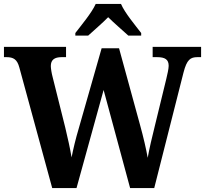

<svg xmlns="http://www.w3.org/2000/svg" viewBox="-20 -951 1037 971"><path d="M361 -784V-771H426C452 -795 499 -835 527 -864C555 -836 604 -794 629 -771H694V-784C665 -822 611 -886 592 -931H464C444 -886 390 -822 361 -784ZM78 -609 244 0H367L504 -496L638 0H760L908 -584C925 -650 943 -662 979 -662H997V-714H752V-662H774C815 -662 833 -650 833 -618C833 -603 826 -573 821 -552L764 -318C749 -259 735 -198 727 -153C719 -198 706 -255 688 -320L582 -707H494L379 -304C362 -247 351 -200 342 -155C335 -198 322 -256 310 -306L246 -562C241 -580 237 -606 237 -617C237 -648 255 -662 292 -662H314V-714H0V-662H12C48 -662 67 -651 78 -609Z"/></svg>

Font: Noto Serif Myanmar SemiCondensed
Style: Bold
Weight: 700
Width: 4
Designer: Ben Mitchell and the Monotype Design Team
Foundry: Monotype Imaging Inc.
Version: Version 2.106